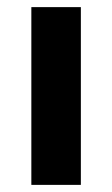

<svg xmlns="http://www.w3.org/2000/svg" viewBox="-20 -519 315 539"><path d="M207 -499V0H68V-499Z"/></svg>

Font: XXII Aven Bold
Style: Regular
Weight: 700
Designer: Lecter Johnson
Foundry: Doubletwo Studios
Version: Version 1.001